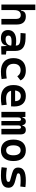

<svg xmlns="http://www.w3.org/2000/svg" viewBox="1660 -2432 782 4142"><g transform="rotate(90 2051.0 -361.0)"><path d="M388.2 0V-322.3Q388.2 -367.7 366.9 -392.6Q345.7 -417.5 306.6 -417.5Q197.8 -417.5 197.8 -276.4V0H77.1V-732.4H197.8V-423.8H209.5Q215.8 -476.1 246.1 -501.7Q276.4 -527.3 336.9 -527.3Q418.9 -527.3 463.9 -477.5Q508.8 -427.7 508.8 -336.9V0Z M978.5 4.9 971.7 -109.4H960.4Q954.1 -49.8 911.9 -20Q869.6 9.8 800.3 9.8Q718.3 9.8 673.1 -30Q627.9 -69.8 627.9 -143.6Q627.9 -228.5 688.5 -273.9Q749 -319.3 859.9 -319.3Q918.9 -319.3 962.4 -310.1V-320.3Q962.4 -365.7 926.8 -387Q891.1 -408.2 820.3 -410.2L691.4 -413.6L701.2 -522.5L810.5 -521Q946.3 -519 1012.2 -465.6Q1078.1 -412.1 1078.1 -309.6V-108.4L1156.2 -97.7V0ZM962.4 -212.9Q936 -217.8 912.4 -218.5Q888.7 -219.2 862.8 -219.2Q747.6 -219.2 747.6 -151.4Q747.6 -90.3 826.7 -90.3Q872.1 -90.3 902.1 -106.7Q932.1 -123 947.3 -148.2Q962.4 -173.3 962.4 -200.2Z M1521 9.8Q1383.3 9.8 1308.3 -59.8Q1233.4 -129.4 1233.4 -259.8Q1233.4 -386.7 1302.7 -457Q1372.1 -527.3 1501 -527.3Q1579.6 -527.3 1635.3 -497.6Q1690.9 -467.8 1714.8 -412.6L1625.5 -342.8Q1604 -377.4 1570.6 -396.2Q1537.1 -415 1497.1 -415Q1430.7 -415 1393.6 -376Q1356.4 -336.9 1356.4 -264.6Q1356.4 -185.5 1402.3 -144Q1448.2 -102.5 1532.7 -102.5Q1568.4 -102.5 1603.8 -106Q1639.2 -109.4 1672.9 -115.2L1685.5 -4.9Q1645.5 3.9 1603.5 6.8Q1561.5 9.8 1521 9.8Z M2093.3 9.8Q1959.5 9.8 1887 -59.8Q1814.5 -129.4 1814.5 -259.8Q1814.5 -386.7 1876.2 -457Q1938 -527.3 2050.3 -527.3Q2158.7 -527.3 2218 -462.9Q2277.3 -398.4 2277.3 -275.9Q2277.3 -240.7 2274.4 -209H1937.5Q1966.8 -101.6 2105 -101.6Q2139.2 -101.6 2172.1 -105.2Q2205.1 -108.9 2239.3 -115.2L2252 -3.9Q2203.6 4.9 2163.8 7.3Q2124 9.8 2093.3 9.8ZM1932.1 -295.9H2162.1Q2162.1 -355.5 2132.8 -387Q2103.5 -418.5 2051.3 -418.5Q2000.5 -418.5 1969.7 -386.7Q1939 -355 1932.1 -295.9Z M2760.7 0V-368.7Q2760.7 -422.4 2726.1 -422.4Q2684.6 -422.4 2684.6 -359.4V0H2590.3V-378.4Q2590.3 -422.4 2555.2 -422.4Q2513.2 -422.4 2513.2 -359.4V0H2393.6V-517.6H2501.5L2508.3 -453.1H2518.6Q2526.9 -527.3 2601.1 -527.3Q2667.5 -527.3 2681.2 -453.1H2691.9Q2695.3 -486.3 2717.8 -506.8Q2740.2 -527.3 2778.8 -527.3Q2831.5 -527.3 2855.7 -498.5Q2879.9 -469.7 2879.9 -405.3V0Z M3222.7 9.8Q3112.3 9.8 3051.8 -60.5Q2991.2 -130.9 2991.2 -258.8Q2991.2 -387.2 3051.8 -457.3Q3112.3 -527.3 3222.7 -527.3Q3333 -527.3 3393.6 -457.3Q3454.1 -387.2 3454.1 -258.8Q3454.1 -130.9 3393.6 -60.5Q3333 9.8 3222.7 9.8ZM3222.7 -102.5Q3273.9 -102.5 3302 -143.3Q3330.1 -184.1 3330.1 -258.8Q3330.1 -334 3302 -374.5Q3273.9 -415 3222.7 -415Q3171.4 -415 3143.3 -374.5Q3115.2 -334 3115.2 -258.8Q3115.2 -184.1 3143.3 -143.3Q3171.4 -102.5 3222.7 -102.5Z M3768.6 9.8Q3652.3 9.8 3586.9 -4.9L3601.1 -118.2Q3658.2 -110.4 3699.2 -106.4Q3740.2 -102.5 3768.6 -102.5Q3839.8 -102.5 3871.8 -114.3Q3903.8 -126 3903.8 -151.4Q3903.8 -168 3894.5 -176.5Q3885.3 -185.1 3865.2 -190.4L3716.3 -231.9Q3654.3 -249 3624.5 -279.1Q3594.7 -309.1 3594.7 -363.8Q3594.7 -448.2 3662.8 -487.8Q3731 -527.3 3875 -527.3Q3909.7 -527.3 3944.3 -524.9Q3979 -522.5 4016.6 -517.6L4003.9 -408.2Q3961.4 -412.1 3929.4 -413.6Q3897.5 -415 3872.1 -415Q3791 -415 3754.9 -403.8Q3718.8 -392.6 3718.8 -367.7Q3718.8 -351.1 3729.5 -343.3Q3740.2 -335.4 3762.7 -329.6L3887.7 -295.9Q3960.4 -277.3 3995.4 -243.7Q4030.3 -210 4030.3 -151.9Q4030.3 -69.3 3966.6 -29.8Q3902.8 9.8 3768.6 9.8Z"/></g></svg>

Font: Cascadia Mono PL SemiBold
Style: Regular
Weight: 600
Monospace: yes
Designer: Aaron Bell
Foundry: Saja Typeworks
Version: Version 2404.023; ttfautohint (v1.8.4)